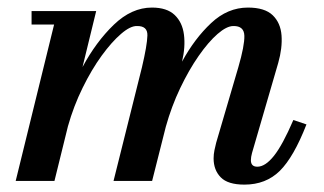

<svg xmlns="http://www.w3.org/2000/svg" viewBox="-20 -490 877 520"><path d="M392 0H287.5L364.5 -308Q378.5 -367.5 379.2 -393.8Q380 -420 351 -419.5Q333 -420 307.8 -398.2Q282.5 -376.5 255.2 -339Q228 -301.5 203.8 -252.2Q179.5 -203 164 -148L127.5 0H22.5L126.5 -423.5H65.5V-460H240.5L203.5 -308.5Q240 -376.5 288.2 -423Q336.5 -469.5 391.5 -469.5Q432 -469.5 453 -449.5Q474 -429.5 478.2 -396.2Q482.5 -363 473 -323Q507 -385.5 551.8 -427.5Q596.5 -469.5 651.5 -469.5Q697 -469.5 718.5 -448.8Q740 -428 742.5 -394Q745 -360 733.5 -319.5L662.5 -75.5Q659.5 -64.5 659.5 -56Q659.5 -38.5 677 -38.5Q698.5 -38.5 722 -68Q745.5 -97.5 774.5 -165L810 -153Q775.5 -64.5 737.8 -27.2Q700 10 642 10Q597 10 577.8 -9.8Q558.5 -29.5 558.5 -61Q558.5 -72 560.8 -83.2Q563 -94.5 565.5 -103.5L625.5 -308Q642.5 -366.5 641.8 -393.2Q641 -420 612 -419.5Q594 -419.5 569.2 -398Q544.5 -376.5 518 -338.5Q491.5 -300.5 468 -251.2Q444.5 -202 429 -146.5Z"/></svg>

Font: Bodoni* 06pt Medium
Style: Italic
Weight: 500
Italic angle: -13°
Version: Version 2.3